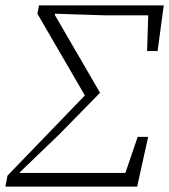

<svg xmlns="http://www.w3.org/2000/svg" viewBox="-22 -694 629 714"><path d="M-2 0 6 -41 306 -352 303 -323 117 -643 123 -674H587L564 -504H525L530 -663L554 -637H367L182 -643L181 -626L174 -652L350 -349L200 -196L41 -43L52 -69L51 -51H466L432 -15L490 -185H529L488 0Z"/></svg>

Font: Source Serif 4 Light
Style: Italic
Weight: 300
Italic angle: -12°
Designer: Frank Grießhammer
Foundry: Adobe Systems Incorporated
Version: Version 4.004;hotconv 1.0.116;makeotfexe 2.5.65601